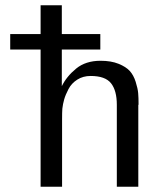

<svg xmlns="http://www.w3.org/2000/svg" viewBox="-20 -713 627 733"><path d="M19 -524V-583H135V-693H216V-583H363V-524H216V-384Q234 -421 270.5 -451Q307 -481 364 -481Q404 -481 432.5 -469.5Q461 -458 475.5 -442Q490 -426 498 -400.5Q506 -375 507.5 -357.5Q509 -340 509 -314L508 -312V-310V0H426V-313Q426 -367 404 -395Q382 -423 326 -423Q297 -423 275 -409Q253 -395 241.5 -373Q230 -351 225 -333.5Q220 -316 218 -298Q217 -285 217 -258V0H135V-524Z"/></svg>

Font: Coval
Style: Light
Weight: 300
Foundry: Context Ltd
Version: Version 001.000